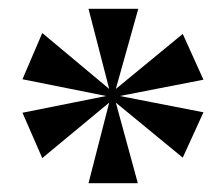

<svg xmlns="http://www.w3.org/2000/svg" viewBox="-20 -780 509 436"><path d="M181 -364 228 -547 76 -421 31 -524 221 -562 31 -600 76 -705 228 -578 181 -760H294L243 -578L395 -703L442 -599L252 -562L442 -525L395 -422L243 -547L293 -364Z"/></svg>

Font: Noto Serif Display SemiCondensed ExtraBold
Style: Regular
Weight: 800
Width: 4
Designer: Monotype Design Team
Foundry: Monotype Imaging Inc.
Version: Version 2.009